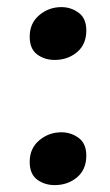

<svg xmlns="http://www.w3.org/2000/svg" viewBox="-20 -504 310 543"><path d="M224.1 -64Q224.1 -24.4 197.8 -2.4Q171.4 19.5 134.8 19.5Q106 19.5 85 3.9Q64 -11.7 64 -46.4Q64 -84.5 91.1 -107.2Q118.2 -129.9 153.8 -129.9Q180.7 -129.9 202.4 -114Q224.1 -98.1 224.1 -64ZM224.1 -418Q224.1 -378.4 197.8 -356.4Q171.4 -334.5 134.8 -334.5Q106 -334.5 85 -350.1Q64 -365.7 64 -400.4Q64 -438.5 91.1 -461.2Q118.2 -483.9 153.8 -483.9Q180.7 -483.9 202.4 -468Q224.1 -452.1 224.1 -418Z"/></svg>

Font: Gentium Plus
Style: Bold
Weight: 700
Designer: Victor Gaultney, Annie Olsen, Iska Routamaa, Becca Hirsbrunner
Foundry: SIL International
Version: Version 6.101